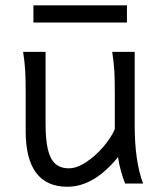

<svg xmlns="http://www.w3.org/2000/svg" viewBox="-20 -694 609 726"><path d="M426.3 -100.1Q335 12.2 234.9 12.2Q156.2 12.2 116.7 -40.5Q77.1 -93.3 77.1 -197.8V-341.8Q77.1 -393.1 75.4 -425Q73.7 -457 67.4 -498H152.3V-227.1Q152.3 -166.5 160.9 -129.6Q169.4 -92.8 188.7 -75.2Q208 -57.6 240.7 -57.6Q270 -57.6 305.2 -80.6Q340.3 -103.5 370.1 -138.2Q399.9 -172.9 414.1 -205.6V-341.8Q414.1 -394 412.4 -424.8Q410.6 -455.6 404.3 -498H489.3V-219.7Q489.3 -84.5 521 0H453.1Q444.8 -20.5 437.3 -47.4Q429.7 -74.2 426.3 -100.1ZM106.4 -673.8H460V-608.9H106.4Z"/></svg>

Font: Lesson One Light
Style: Regular
Weight: 300
Designer: But Ko, Victor Gaultney, Annie Olsen, Julie Remington, Don Collingsworth, Eric Hays, Becca Hirsbrunner
Version: Version 1.100